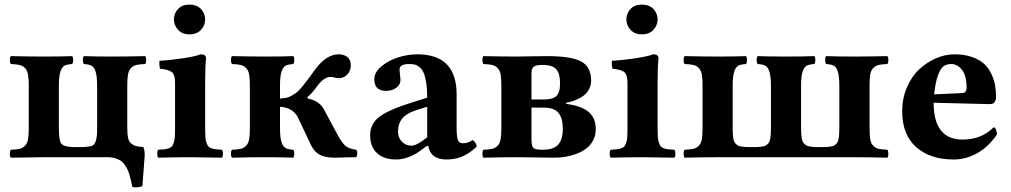

<svg xmlns="http://www.w3.org/2000/svg" viewBox="-20 -678 4362 828"><path d="M26.9 2Q22.5 -2.4 22.5 -15.1Q22.5 -27.8 26.9 -32.2Q52.2 -33.2 65.2 -36.4Q78.1 -39.6 87.9 -49.6Q97.7 -59.6 100.8 -77.4Q104 -95.2 104 -127V-307.1Q104 -338.9 100.8 -356.7Q97.7 -374.5 87.9 -384.5Q78.1 -394.5 65.2 -397.7Q52.2 -400.9 26.9 -401.9Q22.5 -406.2 22.5 -418.9Q22.5 -431.6 26.9 -436Q110.8 -434.1 168.9 -434.1Q245.1 -434.1 291 -436Q295.4 -431.6 295.4 -418.9Q295.4 -406.2 291 -401.9Q268.1 -400.4 257.3 -394.3Q246.6 -388.2 240.2 -368.2Q233.9 -348.1 233.9 -307.1V-127Q233.9 -71.8 243.9 -59.1Q253.9 -46.4 285.6 -44.4Q289.1 -43.9 291 -43.9H341.8Q371.6 -45.9 379.4 -50.3Q395.5 -59.6 398.4 -100.6Q398.9 -111.8 398.9 -127V-307.1Q398.9 -348.1 392.6 -368.2Q386.2 -388.2 375.5 -394.3Q364.7 -400.4 341.8 -401.9Q337.4 -406.2 337.4 -418.9Q337.4 -431.6 341.8 -436Q387.7 -434.1 463.9 -434.1Q522 -434.1 606 -436Q610.4 -431.6 610.4 -418.9Q610.4 -406.2 606 -401.9Q580.6 -400.9 567.6 -397.7Q554.7 -394.5 544.9 -384.5Q535.2 -374.5 532 -356.7Q528.8 -338.9 528.8 -307.1V-127Q528.8 -99.6 532.2 -83.7Q535.6 -67.9 545.4 -59.6Q555.2 -51.3 565.9 -48.3Q576.7 -45.4 597.2 -43.9Q604 -37.1 604 -6.8L594.2 124Q582.5 129.9 566.9 129.9Q555.7 129.9 550.8 127.9Q546.9 109.4 544.4 99.1Q542 88.9 537.4 73.2Q532.7 57.6 527.8 48.8Q522.9 40 515.1 29.3Q507.3 18.6 497.8 13.2Q488.3 7.8 475.1 3.9Q461.9 0 445.8 0H168.9Q69.8 1 26.9 2Z M864.7 -321.8V-122.1Q864.7 -100.6 865.7 -86.9Q866.7 -73.2 870.4 -62.7Q874 -52.2 877.9 -47.1Q881.8 -42 891.4 -38.6Q900.9 -35.2 910.2 -34.2Q919.4 -33.2 937 -32.2Q941.4 -27.8 941.4 -15.1Q941.4 -2.4 937 2Q914.6 1.5 868.4 1Q822.3 0.5 799.8 0Q746.6 0 662.6 2Q658.2 -2.4 658.2 -15.1Q658.2 -27.8 662.6 -32.2Q680.2 -33.2 689.5 -34.2Q698.7 -35.2 708.3 -38.6Q717.8 -42 721.7 -47.1Q725.6 -52.2 729.2 -62.7Q732.9 -73.2 733.9 -86.9Q734.9 -100.6 734.9 -122.1V-321.8Q734.9 -354.5 721.9 -366.2Q709 -377.9 669.9 -381.8Q668.5 -386.7 667.5 -398.9Q666.5 -411.1 668 -416Q716.3 -418.5 770 -426.8Q823.7 -435.1 845.7 -443.8Q868.7 -443.8 868.7 -426.8Q864.7 -392.1 864.7 -321.8ZM730 -594.2Q730 -620.1 747.8 -639.2Q765.6 -658.2 796.9 -658.2Q828.6 -658.2 846.7 -639.2Q864.7 -620.1 864.7 -594.2Q864.7 -568.8 846.7 -549.3Q828.6 -529.8 796.9 -529.8Q766.1 -529.8 748 -549.3Q730 -568.8 730 -594.2Z M1187.5 -217.8V-127Q1187.5 -85.9 1193.8 -65.9Q1200.2 -45.9 1210.9 -39.8Q1221.7 -33.7 1244.6 -32.2Q1249 -27.8 1249 -15.1Q1249 -2.4 1244.6 2Q1198.7 0 1118.7 0Q1064.5 0 980.5 2Q976.1 -2.4 976.1 -15.1Q976.1 -27.8 980.5 -32.2Q1005.9 -33.2 1018.8 -36.4Q1031.7 -39.6 1041.5 -49.6Q1051.3 -59.6 1054.4 -77.4Q1057.6 -95.2 1057.6 -127V-307.1Q1057.6 -338.9 1054.4 -356.7Q1051.3 -374.5 1041.5 -384.5Q1031.7 -394.5 1018.8 -397.7Q1005.9 -400.9 980.5 -401.9Q976.1 -406.2 976.1 -418.9Q976.1 -431.6 980.5 -436Q1066.4 -434.1 1119.6 -434.1Q1200.7 -434.1 1244.6 -436Q1249 -431.6 1249 -418.9Q1249 -406.2 1244.6 -401.9Q1221.7 -400.4 1210.9 -394.3Q1200.2 -388.2 1193.8 -368.2Q1187.5 -348.1 1187.5 -307.1V-252.9Q1203.1 -253.9 1215.1 -256.3Q1227.1 -258.8 1239.3 -266.1Q1251.5 -273.4 1260.5 -280.5Q1269.5 -287.6 1283.4 -304.4Q1297.4 -321.3 1308.1 -335.9Q1318.8 -350.6 1339.4 -378.9Q1387.7 -443.8 1440.4 -443.8Q1463.4 -443.8 1478 -432.1Q1492.7 -420.4 1492.7 -397Q1492.7 -371.6 1477.3 -356.2Q1461.9 -340.8 1441.4 -340.8Q1436.5 -340.8 1426.8 -342.8Q1414.6 -346.2 1405.8 -346.2Q1377 -346.2 1346.7 -305.2Q1328.6 -278.8 1305.7 -258.8V-253.9Q1321.3 -250 1331.3 -246.3Q1341.3 -242.7 1355 -232.4Q1368.7 -222.2 1376.5 -207L1434.6 -99.1Q1455.6 -60.1 1470.9 -48.1Q1486.3 -36.1 1516.6 -32.2Q1525.4 -17.6 1516.6 0Q1485.4 0 1427.7 2Q1407.7 2 1394.3 0.2Q1380.9 -1.5 1366 -7.3Q1351.1 -13.2 1339.4 -25.6Q1327.6 -38.1 1318.4 -58.1L1264.6 -171.9Q1243.7 -213.4 1187.5 -217.8Z M1822.3 -85.9V-217.8L1770 -201.2Q1731.9 -188.5 1714.1 -166.3Q1696.3 -144 1696.3 -109.9Q1696.3 -84.5 1713.1 -67.1Q1730 -49.8 1754.4 -49.8Q1777.3 -49.8 1822.3 -85.9ZM1827.1 -48.8H1821.3L1791 -26.9Q1769.5 -10.7 1741.7 -0.5Q1713.9 9.8 1688 9.8Q1635.3 9.8 1605.7 -17.8Q1576.2 -45.4 1576.2 -95.2Q1576.2 -143.1 1614.7 -173.3Q1653.3 -203.6 1755.4 -235.8L1822.3 -256.8Q1822.3 -293.9 1818.1 -320.6Q1814 -347.2 1807.4 -362.8Q1800.8 -378.4 1790.3 -387.5Q1779.8 -396.5 1769.5 -399.2Q1759.3 -401.9 1745.1 -401.9Q1703.1 -401.9 1703.1 -378.9Q1703.1 -371.1 1705.1 -355.5Q1707 -339.8 1707 -332Q1707 -313.5 1689.2 -299.8Q1671.4 -286.1 1645 -286.1Q1594.2 -286.1 1594.2 -335.9Q1594.2 -366.7 1625.7 -392.6Q1657.2 -418.5 1699 -431.2Q1740.7 -443.8 1779.3 -443.8Q1949.2 -443.8 1949.2 -271V-127Q1949.2 -88.9 1954.6 -74.5Q1960 -60.1 1976.1 -60.1Q1999 -60.1 2018.1 -74.2Q2033.2 -64.5 2036.1 -45.9Q2006.8 -18.1 1975.8 -4.2Q1944.8 9.8 1905.3 9.8Q1836.9 9.8 1827.1 -48.8Z M2323.2 -213.9H2272V-77.1Q2272 -48.8 2279.8 -40.5Q2287.6 -32.2 2318.8 -32.2Q2368.7 -32.2 2387.9 -55.2Q2407.2 -78.1 2407.2 -123Q2407.2 -166.5 2389.2 -190.2Q2371.1 -213.9 2323.2 -213.9ZM2272 -359.9V-249H2323.2Q2348.1 -249 2363.5 -254.4Q2378.9 -259.8 2385.5 -271.7Q2392.1 -283.7 2393.6 -293.9Q2395 -304.2 2395 -323.2Q2395 -359.9 2379.2 -378.9Q2363.3 -397.9 2318.8 -397.9Q2290.5 -397.9 2281.2 -390.1Q2272 -382.3 2272 -359.9ZM2064.9 2Q2060.5 -2.4 2060.5 -15.1Q2060.5 -27.8 2064.9 -32.2Q2090.3 -33.2 2103.3 -36.4Q2116.2 -39.6 2126 -49.6Q2135.7 -59.6 2138.9 -77.4Q2142.1 -95.2 2142.1 -127V-307.1Q2142.1 -338.9 2138.9 -356.7Q2135.7 -374.5 2126 -384.5Q2116.2 -394.5 2103.3 -397.7Q2090.3 -400.9 2064.9 -401.9Q2060.5 -406.2 2060.5 -418.9Q2060.5 -431.6 2064.9 -436Q2150.9 -434.1 2207 -434.1Q2222.2 -434.1 2269.8 -435.1Q2317.4 -436 2337.9 -436Q2445.3 -436 2487.3 -412.4Q2529.3 -388.7 2529.3 -330.1Q2529.3 -307.1 2517.3 -288.3Q2505.4 -269.5 2486.8 -258.8Q2468.3 -248 2451.7 -242.4Q2435.1 -236.8 2420.9 -234.9L2421.9 -230Q2486.8 -221.7 2518.1 -195.6Q2549.3 -169.4 2549.3 -121.1Q2549.3 -94.2 2537.6 -72.3Q2525.9 -50.3 2507.6 -36.9Q2489.3 -23.4 2465.3 -14.4Q2441.4 -5.4 2418 -1.7Q2394.5 2 2371.1 2Q2338.9 2 2289.1 1Q2239.3 0 2207 0Q2148.9 0 2064.9 2Z M2815.9 -321.8V-122.1Q2815.9 -100.6 2816.9 -86.9Q2817.9 -73.2 2821.5 -62.7Q2825.2 -52.2 2829.1 -47.1Q2833 -42 2842.5 -38.6Q2852.1 -35.2 2861.3 -34.2Q2870.6 -33.2 2888.2 -32.2Q2892.6 -27.8 2892.6 -15.1Q2892.6 -2.4 2888.2 2Q2865.7 1.5 2819.6 1Q2773.4 0.5 2751 0Q2697.8 0 2613.8 2Q2609.4 -2.4 2609.4 -15.1Q2609.4 -27.8 2613.8 -32.2Q2631.3 -33.2 2640.6 -34.2Q2649.9 -35.2 2659.4 -38.6Q2668.9 -42 2672.9 -47.1Q2676.8 -52.2 2680.4 -62.7Q2684.1 -73.2 2685.1 -86.9Q2686 -100.6 2686 -122.1V-321.8Q2686 -354.5 2673.1 -366.2Q2660.2 -377.9 2621.1 -381.8Q2619.6 -386.7 2618.7 -398.9Q2617.7 -411.1 2619.1 -416Q2667.5 -418.5 2721.2 -426.8Q2774.9 -435.1 2796.9 -443.8Q2819.8 -443.8 2819.8 -426.8Q2815.9 -392.1 2815.9 -321.8ZM2681.2 -594.2Q2681.2 -620.1 2699 -639.2Q2716.8 -658.2 2748 -658.2Q2779.8 -658.2 2797.9 -639.2Q2815.9 -620.1 2815.9 -594.2Q2815.9 -568.8 2797.9 -549.3Q2779.8 -529.8 2748 -529.8Q2717.3 -529.8 2699.2 -549.3Q2681.2 -568.8 2681.2 -594.2Z M2932.6 2Q2928.2 -2.4 2928.2 -15.1Q2928.2 -27.8 2932.6 -32.2Q2958 -33.2 2970.9 -36.4Q2983.9 -39.6 2993.7 -49.6Q3003.4 -59.6 3006.6 -77.4Q3009.8 -95.2 3009.8 -127V-307.1Q3009.8 -338.9 3006.6 -356.7Q3003.4 -374.5 2993.7 -384.5Q2983.9 -394.5 2970.9 -397.7Q2958 -400.9 2932.6 -401.9Q2928.2 -406.2 2928.2 -418.9Q2928.2 -431.6 2932.6 -436Q3016.6 -434.1 3074.7 -434.1Q3150.9 -434.1 3196.8 -436Q3201.2 -431.6 3201.2 -418.9Q3201.2 -406.2 3196.8 -401.9Q3173.8 -400.4 3163.1 -394.3Q3152.3 -388.2 3146 -368.2Q3139.6 -348.1 3139.6 -307.1V-127Q3139.6 -98.1 3142.3 -81.8Q3145 -65.4 3153.3 -57.4Q3161.6 -49.3 3169.9 -47.4Q3178.2 -45.4 3196.8 -43.9H3247.6Q3266.1 -45.4 3274.4 -47.4Q3282.7 -49.3 3291 -57.4Q3299.3 -65.4 3302 -81.8Q3304.7 -98.1 3304.7 -127V-307.1Q3304.7 -348.1 3298.3 -368.2Q3292 -388.2 3281.2 -394.3Q3270.5 -400.4 3247.6 -401.9Q3243.2 -406.2 3243.2 -418.9Q3243.2 -431.6 3247.6 -436Q3293.5 -434.1 3369.6 -434.1Q3445.8 -434.1 3491.7 -436Q3496.1 -431.6 3496.1 -418.9Q3496.1 -406.2 3491.7 -401.9Q3468.8 -400.4 3458 -394.3Q3447.3 -388.2 3440.9 -368.2Q3434.6 -348.1 3434.6 -307.1V-127Q3434.6 -99.1 3437.3 -82.8Q3439.9 -66.4 3448 -58.3Q3456.1 -50.3 3464.8 -47.9Q3473.6 -45.4 3491.7 -43.9H3543Q3561.5 -45.4 3569.8 -47.4Q3578.1 -49.3 3586.2 -57.4Q3594.2 -65.4 3596.9 -81.8Q3599.6 -98.1 3599.6 -127V-307.1Q3599.6 -348.1 3593.5 -368.2Q3587.4 -388.2 3576.7 -394.3Q3565.9 -400.4 3543 -401.9Q3538.6 -406.2 3538.6 -418.9Q3538.6 -431.6 3543 -436Q3588.9 -434.1 3664.6 -434.1Q3722.7 -434.1 3806.6 -436Q3811 -431.6 3811 -418.9Q3811 -406.2 3806.6 -401.9Q3781.2 -400.9 3768.6 -397.7Q3755.9 -394.5 3745.8 -384.5Q3735.8 -374.5 3732.9 -356.7Q3730 -338.9 3730 -307.1V-127Q3730 -95.2 3732.9 -77.4Q3735.8 -59.6 3745.8 -49.6Q3755.9 -39.6 3768.6 -36.4Q3781.2 -33.2 3806.6 -32.2Q3811 -27.8 3811 -15.1Q3811 -2.4 3806.6 2Q3720.7 0 3664.6 0H3074.7Q3018.6 0 2932.6 2Z M4008.3 -271 4133.3 -276.9Q4140.6 -277.3 4144.5 -284.2Q4148.4 -291 4148.4 -297.9Q4148.4 -352.5 4128.4 -377.2Q4108.4 -401.9 4082.5 -401.9Q4061.5 -401.9 4048.3 -391.6Q4035.2 -381.3 4024.7 -352.3Q4014.2 -323.2 4008.3 -271ZM4264.6 -128.9Q4271.5 -128.9 4275.4 -119.1Q4279.3 -109.4 4279.3 -98.1Q4242.7 -44.4 4194.1 -17.3Q4145.5 9.8 4092.3 9.8Q3991.2 9.8 3930.9 -43.7Q3870.6 -97.2 3870.6 -198.2Q3870.6 -253.4 3890.9 -300.8Q3911.1 -348.1 3943.8 -378.7Q3976.6 -409.2 4016.1 -426.5Q4055.7 -443.8 4095.7 -443.8Q4138.2 -443.8 4170.7 -432.6Q4203.1 -421.4 4222.7 -403.8Q4242.2 -386.2 4254.4 -361.1Q4266.6 -335.9 4271 -311.8Q4275.4 -287.6 4275.4 -259.8Q4275.4 -246.6 4269 -237.5Q4262.7 -228.5 4246.6 -229L4006.3 -234.9Q4006.3 -76.2 4131.3 -76.2Q4213.4 -76.2 4264.6 -128.9Z"/></svg>

Font: Common Serif
Style: Bold
Weight: 700
Designer: Philipp H. Poll, Khaled Hosny
Foundry: Stefan Peev, Context Ltd.
Version: Version 1.026